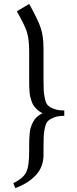

<svg xmlns="http://www.w3.org/2000/svg" viewBox="-20 -809 393 980"><path d="M47.9 126Q97.7 101.6 113.3 71Q128.9 40.5 128.9 -36.1V-64.9Q128.9 -86.4 129.4 -97.9Q129.9 -109.4 131.6 -128.7Q133.3 -147.9 137.5 -159.9Q141.6 -171.9 148.9 -186.5Q156.2 -201.2 168.2 -211.9Q180.2 -222.7 196.8 -231Q182.6 -238.3 171.6 -248Q160.6 -257.8 153.6 -267.3Q146.5 -276.9 141.6 -291Q136.7 -305.2 134.3 -315.4Q131.8 -325.7 130.6 -342.8Q129.4 -359.9 129.2 -369.6Q128.9 -379.4 128.9 -397.9V-542Q128.9 -608.4 117.7 -644.5Q106.4 -680.7 65.9 -751L128.9 -789.1Q175.3 -705.6 188.7 -664.1Q202.1 -622.6 202.1 -561V-405.8Q202.1 -366.7 203.1 -348.1Q204.1 -329.6 209.2 -305.2Q214.4 -280.8 225.3 -270.5Q236.3 -260.3 256.8 -252.7Q277.3 -245.1 308.1 -245.1V-217.8Q277.3 -217.8 256.8 -210Q236.3 -202.1 225.3 -191.9Q214.4 -181.6 209.2 -157.2Q204.1 -132.8 203.1 -114Q202.1 -95.2 202.1 -56.2V-19Q202.1 43.9 161.9 86.2Q121.6 128.4 58.1 150.9Z"/></svg>

Font: Dehuti
Style: Bold
Weight: 700
Version: Version 1.2